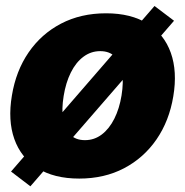

<svg xmlns="http://www.w3.org/2000/svg" viewBox="-20 -598 631 654"><path d="M83.5 36.6 17.6 -13.7 506.3 -577.6 572.8 -527.3ZM250 10.3Q163.6 10.3 107.4 -25.4Q51.3 -61 28.8 -124.5Q6.3 -188 20.5 -272.5Q34.2 -356.4 77.4 -419.4Q120.6 -482.4 188 -517.6Q255.4 -552.7 341.3 -552.7Q426.8 -552.7 482.9 -517.3Q539.1 -481.9 561.8 -418.2Q584.5 -354.5 570.3 -270Q556.6 -186.5 513.2 -123.3Q469.7 -60.1 402.6 -24.9Q335.4 10.3 250 10.3ZM269.5 -120.6Q301.3 -120.6 326.7 -139.9Q352.1 -159.2 369.4 -193.6Q386.7 -228 394 -272.9Q401.4 -318.4 395.8 -352.3Q390.1 -386.2 371.6 -405Q353 -423.8 321.3 -423.8Q289.6 -423.8 263.9 -404.5Q238.3 -385.3 221.2 -350.8Q204.1 -316.4 196.8 -271Q189.5 -226.1 194.8 -192.1Q200.2 -158.2 219 -139.4Q237.8 -120.6 269.5 -120.6Z"/></svg>

Font: Inter Tight ExtraBold
Style: Italic
Weight: 800
Italic angle: -9.39999°
Designer: Rasmus Andersson
Foundry: rsms
Version: Version 3.004